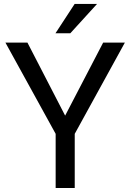

<svg xmlns="http://www.w3.org/2000/svg" viewBox="-20 -947 659 967"><path d="M308.1 -364.7 499.5 -732.4H608.9L356.4 -272.9V0H260.3V-272.9L7.3 -732.4H118.2ZM356 -927.2H468.8L334 -779.3H259.3Z"/></svg>

Font: Roboto2
Style: Regular
Weight: 400
Designer: Google
Foundry: Google
Version: Version 2.000981-w3; 2014; ttfautohint (v1.1) -l 5 -r 24 -G 